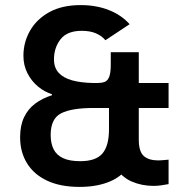

<svg xmlns="http://www.w3.org/2000/svg" viewBox="-20 -727 731 754"><path d="M394 -569Q380 -586 357 -596Q334 -606 301 -606Q244 -606 218 -573Q192 -540 192 -494Q192 -461 210.5 -441Q229 -421 263 -411.5Q297 -402 347 -401H584V-303H348Q261 -303 220 -282Q179 -261 179 -197Q179 -164 190.5 -141Q202 -118 227.5 -106Q253 -94 295 -94Q357 -94 382.5 -124.5Q408 -155 408 -219V-362H524V-219Q524 -138 495 -88Q466 -38 414.5 -15.5Q363 7 293 7Q217 7 165 -17.5Q113 -42 86 -86Q59 -130 59 -188Q59 -234 74.5 -266.5Q90 -299 118 -320Q146 -341 184 -353V-357Q155 -366 129.5 -387Q104 -408 88 -439Q72 -470 72 -508Q72 -561 98 -606.5Q124 -652 174 -679.5Q224 -707 297 -707Q358 -707 407.5 -687.5Q457 -668 489 -632ZM489 -632 394 -569ZM362 -401Q378 -401 390 -405Q402 -409 408.5 -424.5Q415 -440 415 -474V-522H525V-401H642V-303H525V-179Q525 -132 544.5 -114.5Q564 -97 602 -97Q610 -97 620 -98Q630 -99 642 -100V-4Q627 -1 612 1Q597 3 583 3Q537 3 497.5 -14Q458 -31 433 -71Q408 -111 408 -179V-304H335V-401Z"/></svg>

Font: Albert Sans SemiBold
Style: Regular
Weight: 600
Designer: Andreas Rasmussen
Foundry: a.Foundry
Version: Version 1.025